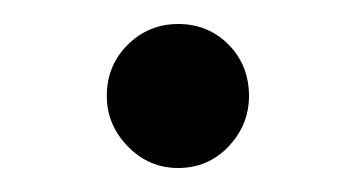

<svg xmlns="http://www.w3.org/2000/svg" viewBox="-20 -327 296 160"><path d="M128.5 -187Q104 -187 86.5 -205Q69 -223 69 -247Q69 -272.5 86.5 -289.8Q104 -307 128.5 -307Q153.5 -307 170.5 -289.8Q187.5 -272.5 187.5 -247Q187.5 -223 170.5 -205Q153.5 -187 128.5 -187Z"/></svg>

Font: Fraunces 9pt S000 Light
Style: Regular
Weight: 300
Version: Version 1.000; ttfautohint (v1.8.3)